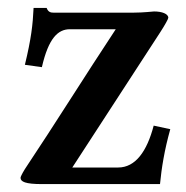

<svg xmlns="http://www.w3.org/2000/svg" viewBox="-20 -466 472 486"><path d="M98 -446H65C63 -403 59 -368 43 -302L86 -296C103 -370 127 -392 157 -392H273C195 -274 121 -155 43 -38C35 -25 32 -18 32 -16C32 -6 44 0 87 0H385C389 -41 396 -85 411 -139L369 -148C352 -83 323 -42 279 -42H163L386 -385C397 -402 406 -418 406 -421C406 -431 390 -437 370 -437C367 -437 343 -434 319 -434H115C109 -434 102 -435 98 -446Z"/></svg>

Font: Libertinus Serif Semibold
Style: Regular
Weight: 600
Designer: Philipp H. Poll, Khaled Hosny
Foundry: Caleb Maclennan
Version: Version 7.050;RELEASE